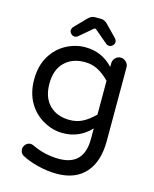

<svg xmlns="http://www.w3.org/2000/svg" viewBox="-134 -777 883 1102"><g transform="rotate(15 308.0 -226.5)"><path d="M175.8 -581.1Q175.8 -591.8 183.6 -601.6L250 -669.9Q268.6 -689.5 290 -689.5H327.1Q348.6 -689.5 367.2 -669.9L433.6 -601.6Q441.4 -591.8 441.4 -581.1Q441.4 -570.3 432.1 -561Q422.9 -551.8 411.1 -551.8Q400.4 -551.8 392.6 -558.6L316.4 -623Q313.5 -627 308.6 -627Q304.7 -627 300.8 -623L224.6 -558.6Q216.8 -551.8 206.1 -551.8Q194.3 -551.8 185.1 -561Q175.8 -570.3 175.8 -581.1ZM100.6 184.6Q82 172.9 82 149.4Q82 133.8 93.8 121.1Q105.5 108.4 122.1 108.4Q129.9 108.4 139.6 112.3Q215.8 149.4 300.8 149.4Q449.2 149.4 449.2 -8.8V-71.3Q381.8 1 283.2 1Q224.6 1 171.9 -28.3Q114.3 -58.6 80.1 -116.7Q45.9 -174.8 45.9 -253.9Q45.9 -335.9 81.1 -394.5Q115.2 -450.2 169.4 -479.5Q223.6 -508.8 283.2 -508.8Q381.8 -508.8 449.2 -436.5V-458Q449.2 -476.6 462.4 -490.2Q475.6 -503.9 494.1 -503.9Q512.7 -503.9 526.4 -490.2Q540 -476.6 540 -458V-21.5Q540 101.6 480.5 168.5Q420.9 235.4 309.6 235.4Q254.9 235.4 196.8 220.7Q138.7 206.1 100.6 184.6ZM449.2 -153.3V-354.5Q414.1 -389.6 379.4 -407.7Q344.7 -425.8 301.8 -425.8Q226.6 -425.8 181.6 -380.9Q136.7 -335.9 136.7 -253.9Q136.7 -171.9 181.6 -127Q226.6 -82 301.8 -82Q344.7 -82 379.4 -100.1Q414.1 -118.2 449.2 -153.3Z"/></g></svg>

Font: jf-openhuninn-1.0
Style: Regular
Weight: 400
Designer: [Kosugi Maru]
      Designed by Motoya company      

      [Varela Round]
      Joe Prince(Latin component); Avraham Co
Foundry: justfont CO.,LTD.
Version: 1.0